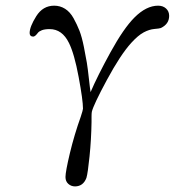

<svg xmlns="http://www.w3.org/2000/svg" viewBox="-20 -461 619 680"><path d="M85 -344.2Q85 -366.2 108.4 -403.6Q131.8 -440.9 171.9 -440.9Q192.9 -440.9 210.4 -429.9Q228 -418.9 240.5 -396.5Q252.9 -374 261.5 -352.1Q270 -330.1 277.1 -294.9Q284.2 -259.8 287.6 -238.8Q291 -217.8 294.9 -181.9Q298.8 -146 300.8 -134.8Q324.7 -190.9 371.3 -275.9Q418 -360.8 456.1 -398.9Q498 -440.9 540 -440.9Q557.1 -440.9 568.1 -430.9Q579.1 -420.9 579.1 -404.8Q579.1 -376 549.8 -361.8Q544.9 -359.9 526.9 -358.4Q508.8 -356.9 489 -346.4Q469.2 -335.9 444.8 -309.1Q406.7 -267.1 358.9 -178.5Q311 -89.8 305.2 -64.9Q304.2 -59.1 304.2 -47.9V-28.8Q303.2 33.2 297.1 93Q291 152.8 286.1 168.9Q274.9 198.7 246.1 199.2Q231.9 199.2 221.9 190.2Q211.9 181.2 211.9 166Q211.9 147 227.5 81.5Q243.2 16.1 266.1 -47.9Q273.9 -71.8 273.9 -76.2Q273.9 -106 258.5 -188.5Q243.2 -271 224.1 -309.1Q200.2 -357.9 155.8 -357.9Q138.7 -357.9 128.4 -354Q118.2 -350.1 114 -344.5Q109.9 -338.9 105.5 -335Q101.1 -331.1 96.2 -331.1L95.2 -332Q94.2 -332 92.8 -332Q85 -334.5 85 -344.2Z"/></svg>

Font: CMU Serif Extra
Style: RomanSlanted
Weight: 500
Italic angle: -9.46001°
Version: Version 0.7.0